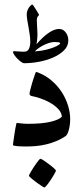

<svg xmlns="http://www.w3.org/2000/svg" viewBox="-20 -643 364 848"><path d="M290 -116.7Q290 -103.5 288.3 -91.3Q286.6 -79.1 283.9 -69.1Q281.2 -59.1 277.6 -52Q273.9 -44.9 270 -42Q250.5 -28.8 229.2 -20Q208 -11.2 186.3 -5.9Q164.6 -0.5 142.6 1.7Q120.6 3.9 100.1 3.9Q88.9 3.9 77.6 3.7Q66.4 3.4 57.4 2.7Q48.3 2 42.7 0.5Q37.1 -1 37.1 -2.9Q37.1 -3.9 38.1 -11.5Q39.1 -19 40.8 -29.8Q42.5 -40.5 44.2 -53Q45.9 -65.4 47.9 -75.9Q49.8 -86.4 51.5 -93.3Q53.2 -100.1 54.2 -100.1Q56.6 -100.1 71.8 -98.1Q86.9 -96.2 106.4 -96.2Q167 -96.2 204.8 -105.5Q242.7 -114.7 253.4 -128.4Q251 -147.9 235.6 -163.3Q220.2 -178.7 199.7 -190.2Q179.2 -201.7 157 -209Q134.8 -216.3 118.2 -219.2Q110.4 -222.2 110.4 -230Q110.4 -232.4 112.3 -240.7Q114.3 -249 117.2 -259.5Q120.1 -270 123.5 -281.7Q127 -293.5 130.4 -303Q133.8 -312.5 136 -318.8Q138.2 -325.2 139.2 -325.2Q140.1 -325.2 143.6 -324.2Q147 -323.2 147.9 -322.8Q183.1 -309.1 209.7 -285.6Q236.3 -262.2 254.2 -233.9Q272 -205.6 281 -175Q290 -144.5 290 -116.7ZM227.1 110.4Q227.1 112.3 223.9 118.4Q220.7 124.5 215.8 132.8Q210.9 141.1 204.8 150.4Q198.7 159.7 193.1 167.2Q187.5 174.8 182.6 179.9Q177.7 185.1 175.8 185.1Q174.3 185.1 163.3 178Q152.3 170.9 140.1 161.9Q127.9 152.8 117.9 144.3Q107.9 135.7 107.9 133.3Q107.9 131.3 111.1 125Q114.3 118.7 119.4 110.4Q124.5 102.1 130.6 92.8Q136.7 83.5 142.3 75.9Q147.9 68.4 152.3 63.2Q156.7 58.1 158.7 58.1Q161.6 58.1 172.6 65.4Q183.6 72.8 195.8 81.8Q208 90.8 217.5 99.4Q227.1 107.9 227.1 110.4ZM281.7 -464.8Q281.7 -439.5 262.9 -420.7Q244.1 -401.9 215.1 -389.2Q186 -376.5 151.9 -370.1Q117.7 -363.8 86.9 -363.8Q81.1 -363.8 72.8 -369.9Q64.5 -376 56.6 -384Q48.8 -392.1 43.2 -400.4Q37.6 -408.7 37.6 -412.6Q37.6 -417 41.5 -417Q43.9 -417 49.3 -416.5Q54.7 -416 61 -415.8Q67.4 -415.5 73.7 -415Q80.1 -414.6 85 -414.6Q95.2 -414.6 100.8 -418.7Q106.4 -422.9 109.4 -431.2Q111.8 -438 112.8 -445.1Q113.8 -452.1 113.8 -456.1Q113.8 -472.7 111.3 -489.7Q108.9 -506.8 106 -522.9Q103 -539.1 100.6 -553.7Q98.1 -568.4 98.1 -580.1Q98.1 -588.4 101.1 -596.2Q104 -604 107.9 -609.9Q111.8 -615.7 116.2 -619.4Q120.6 -623 123 -623Q124 -623 128.9 -616Q133.8 -608.9 139.2 -600.3Q144.5 -591.8 148.7 -584.5Q152.8 -577.1 152.8 -576.7Q148.9 -573.2 145.8 -568.4Q142.6 -563.5 142.6 -553.7Q142.6 -539.6 144 -522.5Q145.5 -505.4 145.5 -492.7Q145.5 -485.8 144.5 -472.9Q143.6 -460 141.6 -447.8Q153.3 -461.9 166 -474.1Q178.7 -486.3 191.7 -495.6Q204.6 -504.9 217 -510Q229.5 -515.1 240.7 -515.1Q251 -515.1 258.8 -510.3Q266.6 -505.4 271.7 -498Q276.9 -490.7 279.3 -481.9Q281.7 -473.1 281.7 -464.8ZM245.6 -450.2Q245.6 -455.6 237.8 -456.5Q230 -457.5 220.7 -457.5Q211.4 -457.5 200.2 -454.3Q189 -451.2 177.2 -445.8Q165.5 -440.4 154.1 -432.9Q142.6 -425.3 133.8 -416Q162.6 -418 183.8 -423.3Q205.1 -428.7 218.8 -434.3Q232.4 -439.9 239 -444.6Q245.6 -449.2 245.6 -450.2Z"/></svg>

Font: Scheherazade
Style: Bold
Weight: 700
Version: Version 2.100 (build 932/914)